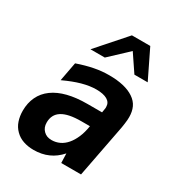

<svg xmlns="http://www.w3.org/2000/svg" viewBox="-195 -939 991 1075"><g transform="rotate(30 301.0 -401.5)"><path d="M341.3 -816.9H460L549.3 -633.3H463.4L389.2 -743.2L272 -633.3H179.2ZM185.1 14.2Q148.4 14.2 118.2 3.9Q87.9 -6.3 65.9 -28.3Q43 -50.8 33 -81.1Q22.9 -111.3 22.9 -146.5Q22.9 -196.3 42 -236.6Q61 -276.9 99.1 -304.7Q174.8 -359.9 317.9 -359.9H412.1L416 -383.8Q417 -388.7 417 -389.6V-397.9Q417 -425.8 392.1 -440.4Q367.2 -455.1 320.8 -455.1Q279.3 -455.1 229.5 -441.4Q205.1 -434.6 179 -424.6Q152.8 -414.6 121.1 -399.9L144 -522Q200.2 -541.5 248.5 -550.8Q273.4 -555.7 296.4 -557.9Q319.3 -560.1 344.2 -560.1Q395 -560.1 434.8 -550.8Q474.6 -541.5 502.4 -522.9Q531.7 -503.4 544.4 -475.8Q557.1 -448.2 557.1 -412.6Q557.1 -403.8 556.4 -393.3Q555.7 -382.8 553.7 -369.1Q551.8 -355 549.8 -343Q547.9 -331.1 543.9 -312L483.9 0H356L354 -61Q319.8 -22.5 279.3 -4.9Q257.8 4.9 233.9 9.5Q210 14.2 185.1 14.2ZM244.6 -84Q271 -84 295.2 -95.2Q319.3 -106.4 338.9 -129.4Q357.4 -150.9 371.3 -183.1Q385.3 -215.3 392.1 -258.8H336.9Q252.4 -258.8 212.4 -233.4Q191.9 -220.7 181.9 -201.2Q171.9 -181.6 171.9 -156.7Q171.9 -139.2 177 -126.5Q182.1 -113.8 191.9 -104Q201.7 -94.2 214.1 -89.1Q226.6 -84 244.6 -84Z"/></g></svg>

Font: Hack
Style: Bold Italic
Weight: 700
Italic angle: -11°
Monospace: yes
Designer: Christopher Simpkins
Foundry: Christopher Simpkins
Version: Version 2.017; ttfautohint (v1.4.1) -l 4 -r 80 -G 350 -x 0 -